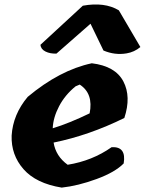

<svg xmlns="http://www.w3.org/2000/svg" viewBox="-20 -854 659 874"><path d="M398 -566Q505 -553 541.5 -483.5Q578 -414 546 -317Q386 -238 224 -205Q234 -143 288 -104Q400 -122 488 -184Q556 -188 543 -110Q504 -70 419.5 -39Q335 -8 261 0Q144 -19 87 -84Q30 -149 33 -237Q39 -333 106 -413Q252 -535 398 -566ZM343 -469 324 -461Q276 -422 249 -370.5Q222 -319 220 -270Q295 -293 388 -338Q406 -428 343 -469ZM392 -746 237 -610Q208 -609 187 -619.5Q166 -630 164 -650L357 -828Q456 -846 521 -807L619 -640Q592 -617 556 -611Q503 -602 451 -624Z"/></svg>

Font: Tillana
Style: Bold
Weight: 700
Designer: Lipi Raval (Devanagari, Latin), Jonny Pinhorn (Latin)
Foundry: Indian Type Foundry
Version: Version 2.002;PS 1.0;hotconv 1.0.79;makeotf.lib2.5.61930; tt